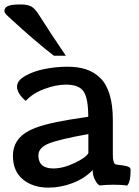

<svg xmlns="http://www.w3.org/2000/svg" viewBox="-43 -837 628 870"><path d="M255.4 -584.5H201.2Q162.6 -613.8 107.2 -661.4Q51.8 -709 34.7 -725.6Q24.4 -735.4 7.3 -750.5Q-9.8 -765.6 -16.4 -772.9Q-22.9 -780.3 -22.9 -787.1Q-22.9 -802.7 -6.6 -809.8Q9.8 -816.9 48.8 -816.9Q82.5 -816.9 99.1 -807.4Q115.7 -797.9 132.3 -771.5Q185.5 -687 255.4 -584.5ZM377 -66.4Q341.3 -28.8 286.9 -7.8Q232.4 13.2 176.3 13.2Q106.4 13.2 61 -23.9Q15.6 -61 15.6 -131.3Q15.6 -206.5 88.4 -244.6Q143.1 -273.9 275.9 -295.4Q300.8 -299.8 356.9 -308.1Q356.9 -391.1 335.9 -422.4Q314.9 -453.6 255.4 -453.6Q211.9 -453.6 158.7 -434.1Q105.5 -414.6 73.7 -379.9Q34.2 -413.1 34.2 -444.8Q34.2 -472.2 71.8 -493.4Q109.4 -514.6 160.4 -524.7Q211.4 -534.7 262.7 -534.7Q311 -534.7 347.4 -522.7Q383.8 -510.7 411.6 -483.4Q439.5 -456.1 453.9 -408.2Q468.3 -360.4 468.3 -292V-135.7Q468.3 -115.7 471.4 -105.7Q474.6 -95.7 478.5 -93.5Q482.4 -91.3 491.2 -90.3Q506.3 -88.9 513.7 -87.6Q521 -86.4 530.8 -84Q540.5 -81.5 544.7 -77.6Q548.8 -73.7 548.8 -67.9Q548.8 -10.3 532.7 3.9Q509.3 0 471.7 0Q437.5 0 408.2 3.4Q404.8 1 399.7 -3.4Q394.5 -7.8 385.7 -25.9Q377 -43.9 377 -66.4ZM198.7 -73.7Q243.2 -73.7 294.9 -98.4Q346.7 -123 357.4 -143.1V-229.5Q224.1 -205.6 177.5 -186.5Q130.9 -167.5 130.9 -132.8Q130.9 -73.7 198.7 -73.7Z"/></svg>

Font: Coustard
Style: Regular
Weight: 400
Foundry: vernon adams
Version: Version 1.001